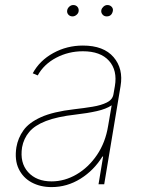

<svg xmlns="http://www.w3.org/2000/svg" viewBox="-20 -736 581 767"><path d="M186.1 11.4Q141.3 11.4 106.7 -7.1Q72.1 -25.6 54.9 -61.1Q37.6 -96.6 45.5 -147.7Q51.8 -184.7 73.7 -215.4Q95.5 -246.1 143.6 -267.9Q191.8 -289.8 277 -299.7Q315.3 -304 349.8 -309.7Q384.2 -315.3 407 -326.7Q429.7 -338.1 433.2 -359.4L438.9 -392Q449.6 -454.9 415.5 -493.1Q381.4 -531.2 311.1 -531.2Q253.6 -531.2 204.4 -505.3Q155.2 -479.4 130.7 -434.7L110.8 -443.2Q138.5 -494.3 192.8 -524.1Q247.2 -554 311.1 -554Q394.2 -554 433.8 -507.6Q473.4 -461.3 461.6 -392L396.3 0H373.6L392 -110.8H389.2Q355.1 -55.4 301.5 -22Q247.9 11.4 186.1 11.4ZM186.1 -11.4Q237.9 -11.4 285.7 -39.2Q333.5 -67.1 367.4 -117Q401.3 -166.9 411.9 -233L426.1 -315.3Q403.8 -300.4 366.7 -292.1Q329.5 -283.7 282.7 -278.4Q208.1 -269.9 163.4 -252.5Q118.6 -235.1 96.6 -208.8Q74.6 -182.5 68.2 -147.7Q58.6 -85.9 92 -48.7Q125.4 -11.4 186.1 -11.4ZM406.2 -670.5Q395.6 -670.5 389.2 -678.4Q382.8 -686.4 384.9 -696Q386.7 -703.5 393.6 -709.7Q400.6 -715.9 409.1 -715.9Q419.7 -715.9 426.5 -708.3Q433.2 -700.6 430.4 -690.3Q425.4 -670.5 406.2 -670.5ZM269.9 -670.5Q259.2 -670.5 252.8 -677.9Q246.4 -685.4 248.6 -696Q250.4 -703.8 257.3 -709.9Q264.2 -715.9 272.7 -715.9Q283.4 -715.9 289.6 -708.5Q295.8 -701 294 -690.3Q293 -682.9 285.7 -676.7Q278.4 -670.5 269.9 -670.5Z"/></svg>

Font: Inter UI Thin
Style: Italic
Weight: 100
Italic angle: -9.39999°
Designer: Rasmus Andersson
Foundry: rsms
Version: 3.2;8d6f07862